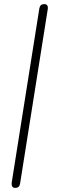

<svg xmlns="http://www.w3.org/2000/svg" viewBox="-20 -731 284 937"><path d="M54 186Q44 186 40 179.5Q36 173 37 161L172 -690Q174 -701 180 -706Q186 -711 196 -711Q206 -711 210.5 -704.5Q215 -698 213 -686L78 165Q75 186 54 186Z"/></svg>

Font: Nunito ExtraLight
Style: Italic
Weight: 200
Italic angle: -9°
Designer: Vernon Adams
Foundry: Vernon Adams
Version: Version 3.602